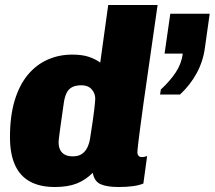

<svg xmlns="http://www.w3.org/2000/svg" viewBox="-20 -740 861 770"><path d="M200 10Q141 10 101 -11.5Q61 -33 40.5 -77.5Q20 -122 20 -190Q20 -275 39 -337.5Q58 -400 92 -440.5Q126 -481 171.5 -501Q217 -521 269 -521Q310 -521 336.5 -512Q363 -503 382 -489L414 -720H612Q593 -585 579 -489.5Q565 -394 556 -329.5Q547 -265 542 -226Q537 -187 534.5 -167Q532 -147 531.5 -138.5Q531 -130 531 -127Q531 -122 535 -116Q539 -110 550 -110Q555 -110 560.5 -111.5Q566 -113 570 -114L555 -4Q522 10 456 10Q408 10 383 -1.5Q358 -13 352 -47Q323 -18 287.5 -4Q252 10 200 10ZM272 -113Q295 -113 309 -123Q323 -133 330.5 -149Q338 -165 341 -183Q354 -265 358 -300.5Q362 -336 362 -344Q362 -366 347.5 -382Q333 -398 307 -398Q282 -398 267.5 -389.5Q253 -381 246 -365Q239 -349 236 -328Q226 -259 221.5 -226Q217 -193 216 -183Q215 -173 215 -171Q215 -150 222 -137.5Q229 -125 241.5 -119Q254 -113 272 -113ZM622 -361 625 -381Q662 -415 685 -450Q708 -485 713 -525H640L663 -685H821L802 -550Q795 -495 769 -447Q743 -399 702 -361Z"/></svg>

Font: Chivo Mono Medium Black
Style: Italic
Weight: 900
Italic angle: -8.05°
Monospace: yes
Version: Version 1.008